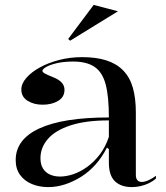

<svg xmlns="http://www.w3.org/2000/svg" viewBox="-20 -748 676 783"><path d="M315 -515Q373 -515 414.5 -501.5Q456 -488 483 -460Q510 -432 522 -389.5Q534 -347 534 -289V-35Q534 -20 540.5 -13Q547 -6 558 -6Q570 -6 585.5 -13Q601 -20 616 -31V-20Q604 -9 587.5 -1Q571 7 553 11Q535 15 518 15Q474 15 449 -8.5Q424 -32 424 -85Q424 -105 424 -114.5Q424 -124 424 -129Q424 -134 424 -140L416 -146Q397 -108 370.5 -78Q344 -48 311.5 -27.5Q279 -7 245 4Q211 15 177 15Q140 15 110 2.5Q80 -10 62 -34.5Q44 -59 44 -95Q44 -180 141 -224.5Q238 -269 424 -269Q424 -354 411 -403.5Q398 -453 366 -475Q334 -497 278 -497Q241 -497 212.5 -490.5Q184 -484 168.5 -475Q153 -466 153 -459Q153 -454 162.5 -448.5Q172 -443 197 -433Q243 -415 243 -382Q243 -352 217 -336.5Q191 -321 154 -321Q118 -321 92.5 -337Q67 -353 67 -383Q67 -407 87.5 -430.5Q108 -454 142.5 -473Q177 -492 221.5 -503.5Q266 -515 315 -515ZM424 -257Q329 -257 267 -236.5Q205 -216 175 -181Q145 -146 145 -103Q145 -77 155.5 -60.5Q166 -44 184 -36Q202 -28 225 -28Q250 -28 278.5 -37.5Q307 -47 335 -67Q363 -87 386.5 -117.5Q410 -148 424 -190ZM266 -582 258 -589 362 -728 461 -702Z"/></svg>

Font: Kalnia
Style: Regular
Weight: 400
Designer: Frida Medrano
Foundry: Frida Medrano
Version: Version 1.105